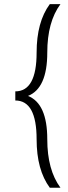

<svg xmlns="http://www.w3.org/2000/svg" viewBox="-20 -718 328 924"><path d="M271 -698.2Q207.5 -612.3 207.5 -464.8Q207.5 -293 114.7 -256.3Q207.5 -219.7 207.5 -47.9Q207.5 99.6 271 185.5H219.7Q156.2 99.6 156.2 -47.9Q156.2 -234.4 53.7 -234.4V-278.3Q156.2 -278.3 156.2 -464.8Q156.2 -612.3 219.7 -698.2Z"/></svg>

Font: Voltera Light
Style: Light
Weight: 300
Designer: Bernd Montag
Version: Version 1.301